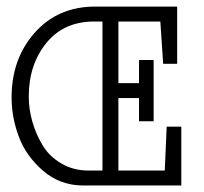

<svg xmlns="http://www.w3.org/2000/svg" viewBox="-20 -570 626 590"><path d="M272.5 -549.8H524.4V-374H481.4L472.7 -503.9H343.8V-314.5H407.2V-385.7H452.1V-197.3H407.2V-268.6H343.8V-45.9H486.3L492.2 -180.7H537.1V0H236.3Q165 0 112.8 -44.9Q60.5 -89.8 38.1 -149.4Q15.6 -209 15.6 -270.5Q15.6 -389.6 86.9 -469.7Q158.2 -549.8 272.5 -549.8ZM294.9 -45.9V-503.9H269.5Q175.8 -503.9 122.1 -437.5Q68.4 -371.1 68.4 -273.4Q68.4 -235.4 79.1 -197.3Q89.8 -159.2 110.4 -124.5Q130.9 -89.8 168 -67.9Q205.1 -45.9 252 -45.9Z"/></svg>

Font: Thabit
Style: Regular
Weight: 500
Designer: Regenerated by Nadim Shaikli
Foundry: MAK Alagha
Version: 0.01